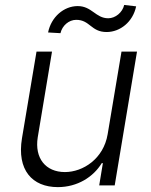

<svg xmlns="http://www.w3.org/2000/svg" viewBox="-20 -756 617 783"><path d="M226.6 -620.7C233.7 -651.6 260.7 -675.1 290.8 -675.1C347.3 -675.1 350.9 -625.4 414.8 -625.4C469.8 -625.4 522 -666.5 535.2 -730.1L486.5 -735.8C479.4 -704.9 450.3 -681.5 421.5 -681.5C370 -681.5 354.8 -731.2 296.9 -731.2C240.1 -731.2 188.6 -686.4 176.1 -623.6ZM419 -208.5C402.3 -108.3 318.5 -54.3 244.7 -54.3C166.2 -54.3 120.4 -110.8 133.9 -196L192.1 -545.5H128.9L69.6 -192.1C48.3 -62.9 111.2 7.1 215.9 7.1C295.8 7.1 360.8 -34.4 394.9 -90.6H399.5L384.6 0H447.8L538.7 -545.5H475.5Z"/></svg>

Font: TID UI Light
Style: Italic
Weight: 300
Italic angle: -9.39999°
Designer: The TID Project Authors
Foundry: Bakken & Bæck
Version: Version 1.001;hotconv 1.0.109;makeotfexe 2.5.65596